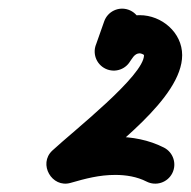

<svg xmlns="http://www.w3.org/2000/svg" viewBox="-20 -640 450 453"><path d="M225.8 -589.5C219.2 -570.8 212.6 -552.1 206 -533.4C197.7 -510 210 -484.3 233.4 -476C256.9 -467.7 282.6 -480 290.8 -503.5C297.4 -522.2 304 -540.9 310.6 -559.6C318.9 -583 306.6 -608.7 283.2 -617C259.7 -625.3 234 -613 225.8 -589.5ZM221.3 -482.6C241.1 -467.6 269.3 -471.5 284.3 -491.3C291.2 -500.5 296.7 -514.2 309.7 -514.2C312.7 -514.2 319.8 -511.2 319.8 -509.9C319.8 -461.4 153.2 -331 103.3 -284.6C86.5 -268.9 86.2 -246.7 95.7 -230C105.1 -213.3 124.4 -202.1 146.5 -208.5C182 -218.7 214.2 -227.3 251.9 -227.3C277.2 -227.3 303.1 -223.2 325.8 -211.6C348 -200.3 375.1 -209.1 386.4 -231.2C397.7 -253.4 388.9 -280.5 366.8 -291.8C331.3 -309.9 291.5 -317.3 251.9 -317.3C205.6 -317.3 165.3 -307.6 121.5 -294.9C99.4 -288.5 101.7 -261.6 113.8 -240.3C125.9 -218.9 147.8 -203.1 164.7 -218.8C240.9 -289.7 409.8 -407.8 409.8 -509.9C409.8 -563.3 361.5 -604.2 309.7 -604.2C262.8 -604.2 238.4 -579.9 212.5 -545.6C197.5 -525.8 201.4 -497.5 221.3 -482.6Z"/></svg>

Font: FRB American Cursive Guidelines Arrows Black
Style: Bold Italic
Weight: 900
Italic angle: -25°
Version: Version 2.0;Modular Font Editor K font №1